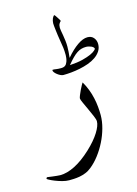

<svg xmlns="http://www.w3.org/2000/svg" viewBox="-156 -513 544 765"><g transform="rotate(-15 116.0 -130.5)"><path d="M221.2 -23.9Q221.2 2 213.6 29.5Q206.1 57.1 193.1 83Q180.2 108.9 163.1 131.3Q146 153.8 126.5 169.4Q114.7 179.2 101.6 184.3Q88.4 189.5 75.9 191.7Q63.5 193.8 52.2 194.3Q41 194.8 33.2 194.8Q20 194.8 4.9 190.7Q-10.3 186.5 -23.2 181.4Q-36.1 176.3 -44.7 171.6Q-53.2 167 -53.2 166Q-53.2 164.6 -51.8 162.4Q-50.3 160.2 -48.8 160.2Q-48.3 160.2 -41.7 161.1Q-35.2 162.1 -26.9 163.1Q-18.6 164.1 -10 165Q-1.5 166 3.9 166Q31.7 166 64.7 149.4Q97.7 132.8 133.8 99.1Q166 68.8 183.1 41.5Q200.2 14.2 200.2 -3.9Q200.2 -10.7 193.6 -26.4Q187 -42 179.2 -58.8Q171.4 -75.7 164.8 -90.1Q158.2 -104.5 158.2 -108.9Q158.2 -112.3 161.9 -121.6Q165.5 -130.9 170.4 -140.9Q175.3 -150.9 179.7 -158.9Q184.1 -167 185.1 -168Q195.3 -150.9 202.4 -132.3Q209.5 -113.8 213.6 -95.2Q217.8 -76.7 219.5 -58.3Q221.2 -40 221.2 -23.9ZM284.7 -299.8Q284.7 -283.7 276.4 -271Q268.1 -258.3 254.6 -249Q241.2 -239.7 223.6 -233.4Q206.1 -227.1 187.7 -223.4Q169.4 -219.7 151.6 -218Q133.8 -216.3 119.1 -216.3Q113.8 -216.3 107.2 -219.5Q100.6 -222.7 95 -227.1Q89.4 -231.4 85.4 -236.3Q81.5 -241.2 81.5 -245.1Q81.5 -247.6 83.5 -247.6Q90.3 -247.6 97.4 -246.3Q104.5 -245.1 117.2 -245.1Q128.4 -245.1 134.5 -249.8Q140.6 -254.4 144 -264.2Q146.5 -271 147.5 -278.8Q148.4 -286.6 148.4 -291Q148.4 -300.3 147.9 -307.4Q147.5 -314.5 146.7 -321Q146 -327.6 144.5 -335.2Q143.1 -342.8 141.6 -353.5Q139.6 -364.3 138.2 -375.5Q136.7 -386.7 135.5 -396.7Q134.3 -406.7 133.5 -414.3Q132.8 -421.9 132.8 -425.3Q132.8 -430.2 134 -435.8Q135.3 -441.4 137.2 -445.8Q139.2 -450.2 141.6 -453.1Q144 -456.1 146 -456.1Q146.5 -456.1 149.7 -451.7Q152.8 -447.3 156.2 -441.9Q159.7 -436.5 162.4 -432.1Q165 -427.7 164.6 -427.2Q160.6 -423.8 157.2 -418Q153.8 -412.1 153.8 -400.9Q153.8 -397 155.3 -388.7Q156.7 -380.4 158.7 -369.4Q160.6 -358.4 162.1 -346.2Q163.6 -334 163.6 -321.8Q163.6 -313.5 162.8 -300.3Q162.1 -287.1 160.6 -275.9Q185.5 -305.2 208.5 -321Q231.4 -336.9 250 -336.9Q266.6 -336.9 275.6 -325.9Q284.7 -314.9 284.7 -299.8ZM267.1 -284.7Q267.1 -288.1 263.9 -291.3Q260.7 -294.4 255.9 -296.6Q251 -298.8 245.4 -300Q239.7 -301.3 234.9 -301.3Q224.6 -301.3 215.6 -298.8Q206.5 -296.4 197.3 -290.3Q188 -284.2 177.5 -273.7Q167 -263.2 154.3 -247.6Q186 -249.5 207.8 -255.1Q229.5 -260.7 242.7 -266.8Q255.9 -272.9 261.5 -278.3Q267.1 -283.7 267.1 -284.7Z"/></g></svg>

Font: Scheherazade Rohingya
Style: Regular
Weight: 400
Designer: SIL International
Foundry: SIL International
Version: Version 2.000 (build 440/429)